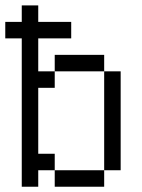

<svg xmlns="http://www.w3.org/2000/svg" viewBox="-20 -708 540 728"><path d="M125 -625H250V-562.5H125V-437.5H187.5V-375H125V-125H187.5V-62.5H125V0H62.5V-562.5H0V-625H62.5V-687.5H125ZM187.5 -62.5H375V0H187.5ZM187.5 -500H375V-437.5H187.5ZM375 -437.5H437.5V-62.5H375Z"/></svg>

Font: ChillBitmapSE 16px
Style: Regular
Weight: 400
Designer: Designed by Warren2060
Foundry: ChillType
Version: Version 1.000